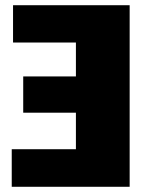

<svg xmlns="http://www.w3.org/2000/svg" viewBox="-20 -716 560 736"><path d="M30 -696V-553H271V-423H69V-284H271V-144H25V0H477V-696Z"/></svg>

Font: Fira Sans Heavy
Style: Regular
Weight: 900
Designer: bBox Type GmbH & Carrois Corporate GbR & Edenspiekermann AG
Foundry: bBox Type GmbH & Carrois Corporate GbR & Edenspiekermann AG
Version: Version 4.300;PS 004.300;hotconv 1.0.88;makeotf.lib2.5.64775